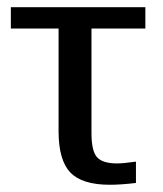

<svg xmlns="http://www.w3.org/2000/svg" viewBox="-20 -504 452 531"><path d="M356 2Q314 7 284 7Q207 7 174.5 -27Q142 -61 142 -141V-425H10V-484H382V-425H233V-136Q233 -86 248.5 -69Q264 -52 304 -52Q321 -52 356 -57Z"/></svg>

Font: Play
Style: Regular
Weight: 400
Designer: Jonas Hecksher
Foundry: Jonas Hecksher, Playtypeª, e-types AS
Version: Version 1.002